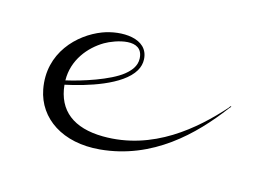

<svg xmlns="http://www.w3.org/2000/svg" viewBox="-48 -312 510 385"><g transform="rotate(15 207.0 -119.5)"><path d="M220.6 -199.1C218.5 -242.5 162.1 -243.5 125.1 -229.4C78.3 -211.5 27 -161.8 41 -88.6C52 -31.3 105.9 5.1 181.8 -1.8C288.8 -11.5 361.3 -82.8 410.5 -148.4C411.6 -149.8 414 -151.7 414 -153.2C414 -153.5 413.8 -153.7 413.5 -153.7C412.4 -153.7 410.5 -150.4 409.5 -149.2C360.8 -94.8 285 -27.6 180.6 -28.7C120.2 -29.4 84.9 -56.2 79.7 -108.8C123.4 -118.1 193.4 -139 214.5 -175.1C219.1 -183 221 -191.1 220.6 -199.1ZM134.5 -209.5C154.8 -221.3 209.7 -240.3 211.8 -198.7C212.6 -182.4 202 -171 191.4 -162.4C166.6 -142.5 111.8 -124.9 79.2 -117.7C78.4 -160.2 105.4 -192.3 134.5 -209.5Z"/></g></svg>

Font: Sinatra
Style: Regular
Weight: 400
Designer: Fahmi
Version: Version 0.1